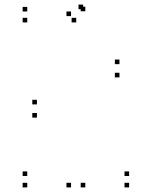

<svg xmlns="http://www.w3.org/2000/svg" viewBox="-20 -805 660 835"><path d="M140.5 -351V-371H120.5V-351ZM140.5 -293.5V-313.5H120.5V-293.5ZM499.5 -468.5V-488.5H479.5V-468.5ZM499.5 -526V-546H479.5V-526ZM541.5 10V-10H521.5V10ZM541.5 -39.5V-59.5H521.5V-39.5ZM98.5 -39.5V-59.5H78.5V-39.5ZM98.5 10V-10H78.5V10ZM351 -756V-776H331V-756ZM341.5 -765V-785H321.5V-765ZM98.5 -755V-775H78.5V-755ZM98.5 -707.5V-727.5H78.5V-707.5ZM311.5 -707.5V-727.5H291.5V-707.5ZM289 -735V-755H269V-735ZM289 10V-10H269V10ZM351 10V-10H331V10Z"/></svg>

Font: Monaspace Neon Dots Var
Style: Regular
Weight: 400
Designer: Riley Cran and the Lettermatic Team
Version: Version 1.100 (Monaspace Neon Dots)